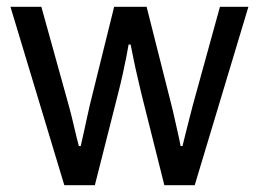

<svg xmlns="http://www.w3.org/2000/svg" viewBox="-20 -546 763 566"><path d="M169.6 0 10.8 -526H101.9L182.2 -236.8Q188.2 -215.7 193.9 -191.4Q199.5 -167.2 204.5 -146.7Q209.6 -126.2 212.4 -115.4H218Q222.4 -134.3 227.6 -158.3Q232.7 -182.2 237.6 -204.1Q242.5 -226 245.3 -238.4L316.5 -526H412.2L485 -237.9Q489.5 -221.1 494.3 -198.7Q499.2 -176.3 504.4 -153.9Q509.5 -131.6 512.4 -115.4H518Q521.8 -131 527.1 -152.6Q532.5 -174.2 538.3 -196.6Q544.2 -218.9 548.5 -236.2L628.4 -526H712.3L554 0H464.5L396.2 -272.1Q392.2 -290.7 386 -316.3Q379.8 -341.9 374.4 -368.4Q369 -394.9 365.1 -414.7H359.1Q356.8 -400.4 352.2 -377.1Q347.6 -353.8 341.6 -326.6Q335.6 -299.3 328.5 -271.7L259.6 0Z"/></svg>

Font: Archivo Variable SemiBold
Style: Regular
Weight: 600
Designer: Hector Gatti
Foundry: Omnibus-Type
Version: Version 2.001